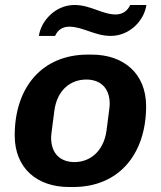

<svg xmlns="http://www.w3.org/2000/svg" viewBox="-20 -740 646 770"><path d="M567 -720H502C492 -697 472 -682 444 -682C390 -682 343 -720 279 -720C201 -720 144 -655 136 -596H201C211 -619 230 -633 258 -633C312 -633 360 -596 424 -596C502 -596 559 -660 567 -720ZM566 -314C566 -446 475 -521 348 -521H332C150 -521 39 -391 39 -197C39 -65 129 10 257 10H273C463 10 566 -129 566 -314ZM407 -215C395 -131 339 -90 279 -90C224 -90 185 -122 185 -188C185 -196 186 -205 198 -296C209 -380 264 -421 326 -421C381 -421 420 -389 420 -323C420 -315 419 -306 407 -215Z"/></svg>

Font: Chivo
Style: Bold Italic
Weight: 700
Italic angle: -8°
Designer: Hector Gatti
Foundry: Omnibus-Type
Version: Version 1.003;PS 001.003;hotconv 1.0.70;makeotf.lib2.5.58329